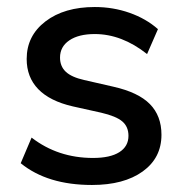

<svg xmlns="http://www.w3.org/2000/svg" viewBox="-20 -520 522 547"><path d="M39 -55 70 -128Q145 -70 245 -70Q294 -70 320 -86.5Q346 -103 346 -133Q346 -159 328.5 -174Q311 -189 268 -199L187 -217Q122 -232 89 -266Q56 -300 56 -352Q56 -418 109.5 -459Q163 -500 250 -500Q302 -500 349 -483.5Q396 -467 430 -437L399 -366Q327 -423 250 -423Q204 -423 177.5 -405Q151 -387 151 -356Q151 -331 167.5 -315.5Q184 -300 220 -292L303 -273Q374 -257 407 -223.5Q440 -190 440 -136Q440 -70 386.5 -31.5Q333 7 242 7Q115 7 39 -55Z"/></svg>

Font: wassup Sans
Style: Medium
Weight: 600
Version: Version 2.001